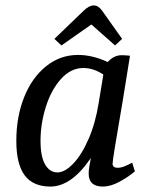

<svg xmlns="http://www.w3.org/2000/svg" viewBox="-20 -679 555 706"><path d="M40 -161Q40 -249 68.5 -321Q97 -393 149 -435Q201 -477 267 -477Q320 -477 376 -451Q399 -476 427 -476Q443 -476 458 -474Q427 -281 427 -283Q394 -93 394 -77Q394 -62 413 -62Q425 -62 440.5 -68.5Q456 -75 466 -81L476 -49Q453 -29 420 -11Q387 7 358 7Q306 7 306 -41Q306 -58 314 -98Q243 7 165 7Q102 7 71 -34Q40 -75 40 -161ZM343 -301 360 -405Q323 -429 287 -429Q241 -429 205 -389.5Q169 -350 149 -287.5Q129 -225 129 -161Q129 -103 146 -74Q163 -45 191 -45Q218 -45 249 -77Q280 -109 305.5 -167.5Q331 -226 343 -301ZM287 -639Q307 -659 325 -659Q342 -659 356 -639L429 -536L403 -512L316 -589L206 -512L180 -536Z"/></svg>

Font: Caladea
Style: Italic
Weight: 400
Italic angle: -9°
Designer: Carolina Giovagnoli and Andres Torresi
Foundry: Carolina Giovagnoli & Andres Torresi
Version: Version 1.001